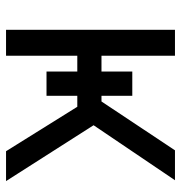

<svg xmlns="http://www.w3.org/2000/svg" viewBox="-2 -582 585 620"><g transform="rotate(90 290.0 -272.5)"><path d="M76.7 -545.5H160.5V-308.2H211.6V-407.7H289.8V-308.2H308.2L465.9 -545.5H562.5L384.9 -282.7L565.3 0H468.8L325.3 -230.1H289.8V-130.7H211.6V-230.1H160.5V0H76.7Z"/></g></svg>

Font: Interop
Style: Regular
Weight: 400
Designer: Rasmus Andersson, Google, Jang Haemin
Foundry: jhaemin
Version: Version 1.008